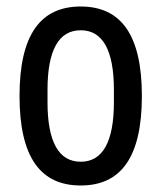

<svg xmlns="http://www.w3.org/2000/svg" viewBox="-20 -558 496 590"><path d="M228 -538C105 -538 40 -452 40 -263C40 -74 105 12 228 12C351 12 416 -74 416 -263C416 -452 351 -538 228 -538ZM228 -465C296 -465 330 -403 330 -282V-244C330 -123 296 -61 228 -61C160 -61 126 -123 126 -244V-282C126 -403 160 -465 228 -465Z"/></svg>

Font: Archivo Narrow
Style: Regular
Weight: 400
Designer: Hector Gatti
Foundry: Omnibus-Type
Version: Version 1.003;PS 001.003;hotconv 1.0.70;makeotf.lib2.5.58329